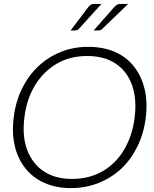

<svg xmlns="http://www.w3.org/2000/svg" viewBox="-20 -957 790 984"><path d="M343 7Q268 7 209 -19Q150 -45 112 -92Q73 -139 56.5 -206Q40 -273 50 -354Q60 -436 93 -503Q126 -570 176 -617Q227 -665 292 -691Q357 -717 432 -717Q508 -717 567.5 -691.5Q627 -666 665 -618Q704 -570 720.5 -503Q737 -436 727 -354Q717 -273 684 -206Q651 -139 601 -92Q550 -45 484.5 -19Q419 7 343 7ZM349 -40Q437 -40 505 -79Q573 -118 615.5 -189Q658 -260 670 -354Q682 -449 657 -520Q632 -591 573.5 -630.5Q515 -670 427 -670Q338 -670 270 -630Q202 -590 159 -519Q116 -448 105 -354Q93 -260 119 -189.5Q145 -119 203.5 -79.5Q262 -40 349 -40ZM465 -937H500L385 -810Q378 -801 364 -801H342L432 -920Q439 -929 445.5 -933Q452 -937 465 -937ZM598 -937H637L505 -810Q500 -805 495.5 -803Q491 -801 485 -801H460L565 -920Q574 -929 580 -933Q586 -937 598 -937Z"/></svg>

Font: Aleo Light
Style: Italic
Weight: 300
Italic angle: -7°
Designer: Alessio Laiso
Foundry: Alessio Laiso
Version: Version 2.001;gftools[0.9.29]